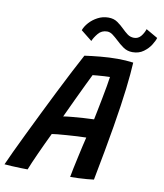

<svg xmlns="http://www.w3.org/2000/svg" viewBox="-137 -955 886 1040"><g transform="rotate(10 306.0 -435.0)"><path d="M86 7.5Q72 7.5 47.2 6.8Q22.5 6 -2.2 4.8Q-27 3.5 -42 2Q-30 -25.5 -7.8 -72.8Q14.5 -120 43.2 -179.2Q72 -238.5 104 -303.5Q136 -368.5 168.2 -432.8Q200.5 -497 229.8 -553.8Q259 -610.5 282 -652.5Q320.5 -658 368.5 -662.5Q416.5 -667 462.5 -667Q508 -667 549 -661.5Q546 -603 535.8 -515.8Q525.5 -428.5 504.5 -302.2Q483.5 -176 449.5 -0.5Q435.5 1.5 412.2 3.5Q389 5.5 364.2 6.5Q339.5 7.5 320 7.5Q323 -10.5 329.2 -40Q335.5 -69.5 342.8 -103Q350 -136.5 357 -167Q364 -197.5 369 -217.5Q349 -217.5 320.2 -215.8Q291.5 -214 262.5 -212Q233.5 -210 211.2 -207.8Q189 -205.5 181.5 -204Q152.5 -144 125.8 -85Q99 -26 86 7.5ZM226 -308.5Q242.5 -311.5 273.2 -314.2Q304 -317 337 -319.2Q370 -321.5 393.5 -322Q396.5 -336 403 -368.5Q409.5 -401 417 -439.5Q424.5 -478 430.5 -512Q436.5 -546 438.5 -563Q428 -563 408.2 -561.8Q388.5 -560.5 370 -559Q351.5 -557.5 344 -556.5Q335 -539 316 -499.2Q297 -459.5 273 -409Q249 -358.5 226 -308.5ZM244 -786Q251.5 -807.5 270.5 -828.8Q289.5 -850 316.5 -864.2Q343.5 -878.5 375.5 -878.5Q404.5 -878.5 425 -864.2Q445.5 -850 462.5 -833Q477.5 -818 493.2 -806.2Q509 -794.5 529.5 -794.5Q552 -794.5 566.8 -812Q581.5 -829.5 589 -852.5L653.5 -815.5Q649.5 -800.5 635 -777Q620.5 -753.5 595.2 -735Q570 -716.5 534.5 -716.5Q505.5 -716.5 483 -732.5Q460.5 -748.5 442 -766.5Q426.5 -781 411.8 -792Q397 -803 381 -803Q351 -803 332.2 -780.5Q313.5 -758 305 -737.5Z"/></g></svg>

Font: Grandstander Medium
Style: Italic
Weight: 500
Italic angle: -15°
Designer: Tyler Finck
Foundry: Etcetera Type Co
Version: Version 1.200; ttfautohint (v1.8.3)